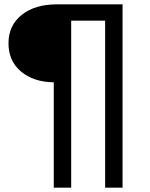

<svg xmlns="http://www.w3.org/2000/svg" viewBox="-20 -762 688 882"><path d="M227 -384V100H307V-667H463V100H543V-742H241C173.7 -742 119.8 -725.8 79.5 -693.5C39.2 -661.2 19 -617.7 19 -563C19 -509 38.2 -465.8 76.5 -433.5C114.8 -401.2 165 -384.7 227 -384Z"/></svg>

Font: ICO Headline
Style: Regular
Weight: 500
Designer: Julieta Ulanovsky
Foundry: Julieta Ulanovsky
Version: Version 7.200